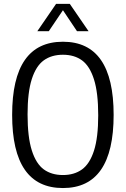

<svg xmlns="http://www.w3.org/2000/svg" viewBox="-20 -966 652 996"><path d="M43 -370Q43 -749.5 306.5 -749.5Q569.5 -749.5 569.5 -370Q569.5 9.5 306.5 9.5Q43 9.5 43 -370ZM489.5 -367.5Q489.5 -485 467.5 -554.2Q445.5 -623.5 405.5 -652.8Q365.5 -682 306.5 -682Q247.5 -682 207.2 -653Q167 -624 145 -555.8Q123 -487.5 123 -372.5Q123 -255 145 -185.8Q167 -116.5 207.2 -87.2Q247.5 -58 306.5 -58Q365 -58 405.2 -87Q445.5 -116 467.5 -184.2Q489.5 -252.5 489.5 -367.5ZM439.5 -804H379.5L306.5 -913L233 -804H173.5L271 -946H342Z"/></svg>

Font: Encode Sans Condensed
Style: Regular
Weight: 400
Width: 3
Designer: Multiple Designers
Foundry: Impallari Type
Version: Version 2.000